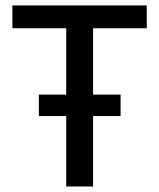

<svg xmlns="http://www.w3.org/2000/svg" viewBox="-20 -675 577 695"><path d="M120.6 -254.9V-332.5H416.5V-254.9ZM219.7 0V-572.8H24.9V-655.3H511.2V-572.8H316.9V0Z"/></svg>

Font: Varta Light SemiBold
Style: Regular
Weight: 600
Version: Version 1.004